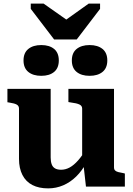

<svg xmlns="http://www.w3.org/2000/svg" viewBox="-20 -1031 734 1061"><path d="M279 -813H404L533 -982V-1011H470L303 -892L389 -893L221 -1011H150V-982ZM260 -540V-161Q260 -139 265.5 -123.5Q271 -108 284 -100.5Q297 -93 318 -93Q342 -93 365 -105.5Q388 -118 411.5 -144.5Q435 -171 459 -212L457 -132Q434 -88 401.5 -56Q369 -24 329.5 -7Q290 10 246 10Q195 10 159 -8.5Q123 -27 104 -64Q85 -101 85 -153V-431Q85 -446 72.5 -453Q60 -460 33 -464L21 -466V-540ZM610 -540V-106Q610 -95 616 -89Q622 -83 634 -80Q646 -77 663 -74L670 -72V0H455L441 -124L434 -130V-431Q434 -447 418 -454Q402 -461 376 -464L358 -467V-540ZM305 -697Q305 -655 279 -633.5Q253 -612 208 -612Q163 -612 136.5 -633.5Q110 -655 110 -697Q110 -739 136.5 -760.5Q163 -782 208 -782Q253 -782 279 -760.5Q305 -739 305 -697ZM573 -697Q573 -655 546.5 -633.5Q520 -612 475 -612Q430 -612 403.5 -633.5Q377 -655 377 -697Q377 -739 403.5 -760.5Q430 -782 475 -782Q520 -782 546.5 -760.5Q573 -739 573 -697Z"/></svg>

Font: Roboto Serif 20pt
Style: Bold
Weight: 700
Version: Version 1.008